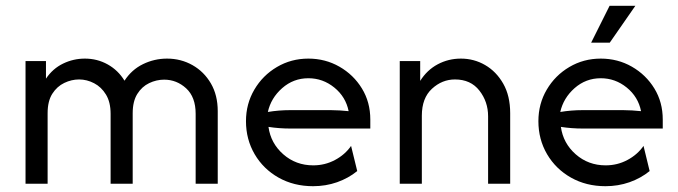

<svg xmlns="http://www.w3.org/2000/svg" viewBox="-20 -624 2304 652"><path d="M66.7 0Q66.7 0 66.7 -416.7Q66.7 -416.7 136.1 -416.7Q136.1 -416.7 136.1 -356.9Q159 -391 194.1 -408Q229.2 -425 268.1 -425Q310.4 -425 345.8 -405.2Q381.2 -385.4 402.8 -350Q427.1 -387.5 465.6 -406.2Q504.2 -425 547.2 -425Q594.4 -425 633.7 -402.8Q672.9 -380.6 696.2 -340.6Q719.4 -300.7 719.4 -246.5Q719.4 -246.5 719.4 0Q719.4 0 644.4 0Q644.4 0 644.4 -237.5Q644.4 -294.4 612.2 -324Q579.9 -353.5 537.5 -353.5Q511.1 -353.5 486.5 -341.7Q461.8 -329.9 446.2 -304.9Q430.6 -279.9 430.6 -239.6Q430.6 -239.6 430.6 0Q430.6 0 355.6 0Q355.6 0 355.6 -237.5Q355.6 -277.1 339.9 -302.8Q324.3 -328.5 299.7 -341.3Q275 -354.2 248.6 -354.2Q222.9 -354.2 198.3 -342.4Q173.6 -330.6 157.6 -305.6Q141.7 -280.6 141.7 -239.6Q141.7 -239.6 141.7 0Q141.7 0 66.7 0Z M1043.1 8.3Q977.8 8.3 926 -20.8Q874.3 -50 844.8 -100.3Q815.3 -150.7 815.3 -212.5Q815.3 -271.5 843.8 -319.8Q872.2 -368.1 920.5 -396.5Q968.8 -425 1027.1 -425Q1084.7 -425 1132.6 -397.6Q1180.6 -370.1 1209 -323.6Q1237.5 -277.1 1237.5 -218.1Q1237.5 -218.1 1237.5 -187.5Q1237.5 -187.5 965.3 -187.5Q947.2 -187.5 928.5 -188.9Q909.7 -190.3 891.7 -193.1Q899.3 -137.5 942 -100Q984.7 -62.5 1043.8 -62.5Q1083.3 -62.5 1117.4 -80.6Q1151.4 -98.6 1172.2 -128.5Q1172.2 -128.5 1193.1 -43.1Q1163.2 -18.8 1124.7 -5.2Q1086.1 8.3 1043.1 8.3ZM889.6 -243.8Q927.1 -250 965.3 -250Q965.3 -250 1103.5 -250Q1118.8 -250 1133.7 -249Q1148.6 -247.9 1163.9 -246.5Q1154.2 -295.1 1115.3 -326.7Q1076.4 -358.3 1027.1 -358.3Q976.4 -358.3 938.2 -324.7Q900 -291 889.6 -243.8Z M1337.5 0Q1337.5 0 1337.5 -416.7Q1337.5 -416.7 1406.9 -416.7Q1406.9 -416.7 1406.9 -349.3Q1429.9 -386.1 1466.3 -405.6Q1502.8 -425 1545.1 -425Q1589.6 -425 1627.4 -403.1Q1665.3 -381.2 1688.9 -339.9Q1712.5 -298.6 1712.5 -239.6Q1712.5 -239.6 1712.5 0Q1712.5 0 1637.5 0Q1637.5 0 1637.5 -229.2Q1637.5 -278.5 1608 -316.3Q1578.5 -354.2 1525 -354.2Q1481.2 -354.2 1446.9 -322.6Q1412.5 -291 1412.5 -231.2Q1412.5 -231.2 1412.5 0Q1412.5 0 1337.5 0Z M2036.1 8.3Q1970.8 8.3 1919.1 -20.8Q1867.4 -50 1837.8 -100.3Q1808.3 -150.7 1808.3 -212.5Q1808.3 -271.5 1836.8 -319.8Q1865.3 -368.1 1913.5 -396.5Q1961.8 -425 2020.1 -425Q2077.8 -425 2125.7 -397.6Q2173.6 -370.1 2202.1 -323.6Q2230.6 -277.1 2230.6 -218.1Q2230.6 -218.1 2230.6 -187.5Q2230.6 -187.5 1958.3 -187.5Q1940.3 -187.5 1921.5 -188.9Q1902.8 -190.3 1884.7 -193.1Q1892.4 -137.5 1935.1 -100Q1977.8 -62.5 2036.8 -62.5Q2076.4 -62.5 2110.4 -80.6Q2144.4 -98.6 2165.3 -128.5Q2165.3 -128.5 2186.1 -43.1Q2156.2 -18.8 2117.7 -5.2Q2079.2 8.3 2036.1 8.3ZM1882.6 -243.8Q1920.1 -250 1958.3 -250Q1958.3 -250 2096.5 -250Q2111.8 -250 2126.7 -249Q2141.7 -247.9 2156.9 -246.5Q2147.2 -295.1 2108.3 -326.7Q2069.4 -358.3 2020.1 -358.3Q1969.4 -358.3 1931.2 -324.7Q1893.1 -291 1882.6 -243.8ZM1987.5 -479.2 2050 -604.2H2137.5L2050.7 -479.2Z"/></svg>

Font: co2trust
Style: Regular
Weight: 400
Designer: Kristian Moeller
Foundry: Dicotype
Version: Version 1.000